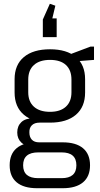

<svg xmlns="http://www.w3.org/2000/svg" viewBox="-20 -807 527 1013"><path d="M244 -160Q155 -160 106 -201.5Q57 -243 57 -319V-389Q57 -465 106 -506Q155 -547 244 -547Q332 -547 380.5 -506Q429 -465 429 -389V-319Q429 -243 380.5 -201.5Q332 -160 244 -160ZM176 186Q105 186 68 155Q31 124 31 65Q31 6 67.5 -25Q104 -56 176 -56H311Q381 -56 418 -25Q455 6 455 65Q455 124 418 155Q381 186 311 186ZM305 133Q383 133 383 65Q383 -3 305 -3H182Q102 -3 102 65Q102 133 182 133ZM155 -34Q115 -34 93 -54.5Q71 -75 71 -108Q71 -142 92.5 -162.5Q114 -183 156 -183H244V-160H189Q162 -160 148 -146Q134 -132 135 -108Q135 -84 148 -70Q161 -56 187 -56H244V-34ZM244 -217Q298 -217 327.5 -244Q357 -271 357 -320V-387Q357 -437 328 -464Q299 -491 244 -491Q189 -491 159 -464Q129 -437 129 -387V-320Q129 -271 159 -244Q189 -217 244 -217ZM335 -515 457 -561H476V-491L335 -480ZM206 -611V-704L243 -787L272 -777L244 -659L212 -710H279V-611Z"/></svg>

Font: Pathway Extreme SemiCondensed Light
Style: Regular
Weight: 300
Width: 4
Version: Version 1.001;gftools[0.9.26]